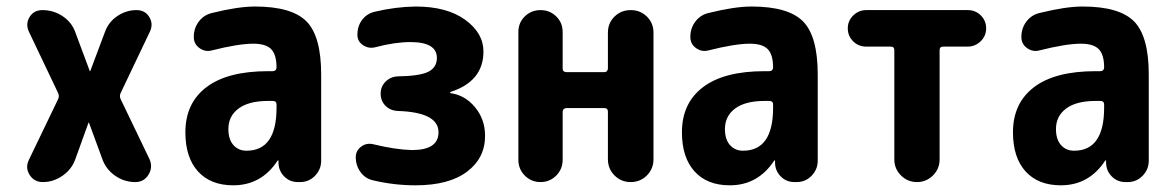

<svg xmlns="http://www.w3.org/2000/svg" viewBox="-20 -550 3540 580"><path d="M433.6 -456.1 344.7 -269.5Q339.8 -259.8 344.7 -250L431.6 -69.3Q442.4 -44.9 428.7 -22.5Q415 0 388.7 0Q354.5 0 326.7 -20Q298.8 -40 288.1 -72.3L249 -178.7Q249 -179.7 248 -179.7Q247.1 -179.7 247.1 -178.7L208 -70.3Q197.3 -39.1 169.4 -19.5Q141.6 0 109.4 0Q83 0 69.3 -22Q55.7 -43.9 67.4 -67.4L155.3 -250Q160.2 -259.8 155.3 -269.5L67.4 -454.1Q56.6 -477.5 69.3 -498.5Q82 -519.5 108.4 -519.5Q141.6 -519.5 169.4 -501Q197.3 -482.4 208 -451.2L251 -335.9Q251 -335 252 -335Q252.9 -335 252.9 -335.9L296.9 -453.1Q307.6 -483.4 334.5 -501.5Q361.3 -519.5 392.6 -519.5Q418 -519.5 430.7 -499Q443.4 -478.5 433.6 -456.1Z M815.4 -224.6V-234.4Q815.4 -245.1 803.7 -245.1H790Q731.4 -245.1 700.7 -222.2Q669.9 -199.2 669.9 -160.2Q669.9 -128.9 685.1 -111.8Q700.2 -94.7 724.6 -94.7Q815.4 -94.7 815.4 -224.6ZM750 -530.3Q861.3 -530.3 905.8 -485.4Q950.2 -440.4 950.2 -325.2V-64.5Q950.2 -38.1 931.6 -19Q913.1 0 886.7 0H879.9Q855.5 0 838.9 -16.6Q822.3 -33.2 821.3 -56.6V-64.5Q821.3 -65.4 820.3 -65.4Q818.4 -65.4 818.4 -64.5Q769.5 9.8 684.6 9.8Q616.2 9.8 578.1 -32.2Q540 -74.2 540 -150.4Q540 -238.3 603.5 -286.6Q667 -335 790 -335H803.7Q814.5 -335 815.4 -345.7Q815.4 -384.8 799.3 -401.4Q783.2 -418 745.1 -418Q700.2 -418 619.1 -397.5Q599.6 -392.6 582.5 -404.8Q565.4 -417 565.4 -438.5Q565.4 -464.8 580.6 -484.9Q595.7 -504.9 620.1 -510.7Q699.2 -530.3 750 -530.3Z M1340.8 -268.6Q1384.8 -262.7 1415 -226.1Q1445.3 -189.5 1445.3 -139.6Q1445.3 -72.3 1390.6 -31.2Q1335.9 9.8 1235.4 9.8Q1170.9 9.8 1108.4 -4.9Q1084 -9.8 1069.3 -29.8Q1054.7 -49.8 1054.7 -75.2Q1054.7 -94.7 1070.8 -106.9Q1086.9 -119.1 1107.4 -114.3Q1175.8 -97.7 1224.6 -96.7Q1304.7 -96.7 1304.7 -150.4Q1304.7 -210.9 1181.6 -214.8Q1159.2 -215.8 1144.5 -230.5Q1129.9 -245.1 1129.9 -267.1Q1129.9 -289.1 1145 -303.7Q1160.2 -318.4 1181.6 -319.3Q1249 -320.3 1274.4 -333.5Q1299.8 -346.7 1299.8 -375Q1299.8 -422.9 1219.7 -422.9Q1172.9 -422.9 1113.3 -407.2Q1093.8 -402.3 1076.7 -413.6Q1059.6 -424.8 1059.6 -445.3Q1059.6 -470.7 1073.7 -489.7Q1087.9 -508.8 1112.3 -514.6Q1173.8 -529.3 1235.4 -530.3Q1330.1 -530.3 1385.3 -490.2Q1440.4 -450.2 1440.4 -394.5Q1440.4 -304.7 1341.8 -272.5Q1339.8 -272.5 1339.8 -269.5Q1339.8 -268.6 1340.8 -268.6Z M1954.1 -451.2V-69.3Q1954.1 -40 1934.1 -20Q1914.1 0 1885.3 0Q1856.4 0 1836.4 -20Q1816.4 -40 1816.4 -69.3V-212.9Q1816.4 -223.6 1804.7 -223.6H1692.4Q1680.7 -223.6 1679.7 -212.9V-67.4Q1679.7 -39.1 1660.2 -19.5Q1640.6 0 1612.8 0Q1585 0 1565.4 -19.5Q1545.9 -39.1 1545.9 -67.4V-453.1Q1545.9 -481.4 1565.4 -500.5Q1585 -519.5 1612.8 -519.5Q1640.6 -519.5 1660.2 -500.5Q1679.7 -481.4 1679.7 -453.1V-342.8Q1679.7 -332 1692.4 -332H1804.7Q1815.4 -332 1816.4 -342.8V-451.2Q1816.4 -480.5 1836.4 -500Q1856.4 -519.5 1885.3 -519.5Q1914.1 -519.5 1934.1 -500Q1954.1 -480.5 1954.1 -451.2Z M2315.4 -224.6V-234.4Q2315.4 -245.1 2303.7 -245.1H2290Q2231.4 -245.1 2200.7 -222.2Q2169.9 -199.2 2169.9 -160.2Q2169.9 -128.9 2185.1 -111.8Q2200.2 -94.7 2224.6 -94.7Q2315.4 -94.7 2315.4 -224.6ZM2250 -530.3Q2361.3 -530.3 2405.8 -485.4Q2450.2 -440.4 2450.2 -325.2V-64.5Q2450.2 -38.1 2431.6 -19Q2413.1 0 2386.7 0H2379.9Q2355.5 0 2338.9 -16.6Q2322.3 -33.2 2321.3 -56.6V-64.5Q2321.3 -65.4 2320.3 -65.4Q2318.4 -65.4 2318.4 -64.5Q2269.5 9.8 2184.6 9.8Q2116.2 9.8 2078.1 -32.2Q2040 -74.2 2040 -150.4Q2040 -238.3 2103.5 -286.6Q2167 -335 2290 -335H2303.7Q2314.5 -335 2315.4 -345.7Q2315.4 -384.8 2299.3 -401.4Q2283.2 -418 2245.1 -418Q2200.2 -418 2119.1 -397.5Q2099.6 -392.6 2082.5 -404.8Q2065.4 -417 2065.4 -438.5Q2065.4 -464.8 2080.6 -484.9Q2095.7 -504.9 2120.1 -510.7Q2199.2 -530.3 2250 -530.3Z M2903.3 -519.5Q2926.8 -519.5 2942.9 -503.4Q2959 -487.3 2959 -464.4Q2959 -441.4 2942.4 -425.3Q2925.8 -409.2 2903.3 -409.2H2829.1Q2818.4 -409.2 2818.4 -398.4V-68.4Q2818.4 -40 2798.3 -20Q2778.3 0 2750 0Q2721.7 0 2701.7 -20Q2681.6 -40 2681.6 -68.4V-398.4Q2681.6 -409.2 2670.9 -409.2H2596.7Q2573.2 -409.2 2557.1 -425.3Q2541 -441.4 2541 -464.4Q2541 -487.3 2557.6 -503.4Q2574.2 -519.5 2596.7 -519.5Z M3315.4 -224.6V-234.4Q3315.4 -245.1 3303.7 -245.1H3290Q3231.4 -245.1 3200.7 -222.2Q3169.9 -199.2 3169.9 -160.2Q3169.9 -128.9 3185.1 -111.8Q3200.2 -94.7 3224.6 -94.7Q3315.4 -94.7 3315.4 -224.6ZM3250 -530.3Q3361.3 -530.3 3405.8 -485.4Q3450.2 -440.4 3450.2 -325.2V-64.5Q3450.2 -38.1 3431.6 -19Q3413.1 0 3386.7 0H3379.9Q3355.5 0 3338.9 -16.6Q3322.3 -33.2 3321.3 -56.6V-64.5Q3321.3 -65.4 3320.3 -65.4Q3318.4 -65.4 3318.4 -64.5Q3269.5 9.8 3184.6 9.8Q3116.2 9.8 3078.1 -32.2Q3040 -74.2 3040 -150.4Q3040 -238.3 3103.5 -286.6Q3167 -335 3290 -335H3303.7Q3314.5 -335 3315.4 -345.7Q3315.4 -384.8 3299.3 -401.4Q3283.2 -418 3245.1 -418Q3200.2 -418 3119.1 -397.5Q3099.6 -392.6 3082.5 -404.8Q3065.4 -417 3065.4 -438.5Q3065.4 -464.8 3080.6 -484.9Q3095.7 -504.9 3120.1 -510.7Q3199.2 -530.3 3250 -530.3Z"/></svg>

Font: Rounded-X Mgen+ 1m bold
Style: Bold
Weight: 700
Designer: [Source Han Sans]
Ryoko NISHIZUKA  (kana & ideographs); Paul D. Hunt (Latin, Greek & Cyrillic); Wenlong ZHANG  (bopomofo
Version: Version 1.059.20150602